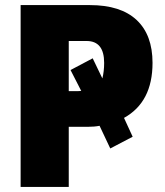

<svg xmlns="http://www.w3.org/2000/svg" viewBox="-20 -734 647 754"><path d="M467 -271 501 -197 413 -151 371 -240Q351 -236 325 -236H250V0H61V-714H333Q454 -714 516.5 -655.5Q579 -597 579 -487Q579 -333 467 -271ZM276 -376Q292 -376 299 -377L257 -459L344 -505L382 -426Q389 -454 389 -487Q389 -573 320 -573H250V-376Z"/></svg>

Font: Noto Sans Display Black Narrow
Style: Regular
Weight: 900
Width: 4
Designer: Monotype Design team
Foundry: Monotype Imaging Inc.
Version: Version 1.000